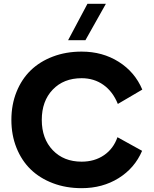

<svg xmlns="http://www.w3.org/2000/svg" viewBox="-20 -982 810 1012"><path d="M410.2 9.8Q327.6 9.8 258.8 -16.4Q189.9 -42.5 141.8 -89.1Q93.8 -135.7 66.9 -202.9Q40 -270 40 -350.1Q40 -430.2 66.9 -497.3Q93.8 -564.5 141.8 -611.1Q189.9 -657.7 258.8 -683.8Q327.6 -710 410.2 -710Q520.5 -710 605.7 -656.2Q690.9 -602.5 730 -509.8L601.1 -434.1Q574.7 -499.5 525.1 -534.7Q475.6 -569.8 410.2 -569.8Q315.4 -569.8 257.8 -509.5Q200.2 -449.2 200.2 -350.1Q200.2 -251 258.1 -190.4Q315.9 -129.9 410.2 -129.9Q478.5 -129.9 528.3 -164.1Q578.1 -198.2 599.1 -258.8L729 -187Q689.9 -95.7 605.2 -43Q520.5 9.8 410.2 9.8ZM338.9 -770 440.9 -961.9H538.1L430.2 -770Z"/></svg>

Font: Gully
Style: Bold
Weight: 700
Designer: jaikishan Patel
Foundry: MagicType
Version: Version 1.000;Glyphs 3.2 (3242)